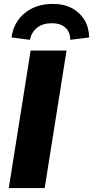

<svg xmlns="http://www.w3.org/2000/svg" viewBox="-20 -964 477 984"><path d="M25 0 137 -705H321L209 0ZM133 -760 39 -772Q50 -851 107.5 -897.5Q165 -944 251 -944Q308 -944 349 -922Q390 -900 413 -861.5Q436 -823 437 -772L340 -760Q340 -800 315 -822.5Q290 -845 245 -845Q200 -845 171 -822.5Q142 -800 133 -760Z"/></svg>

Font: Nunito Sans 12pt ExtraLight 12pt Black
Style: Italic
Weight: 900
Italic angle: -9°
Version: Version 3.101;gftools[0.9.27]